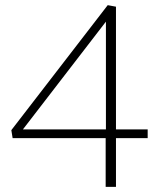

<svg xmlns="http://www.w3.org/2000/svg" viewBox="-20 -725 614 745"><path d="M29 -189 24 -220 398 -705 430 -699V-223H553V-189H430V0H390V-189ZM69 -223H391V-641Z"/></svg>

Font: Georama ExtraLight
Style: Regular
Weight: 250
Version: Version 1.001